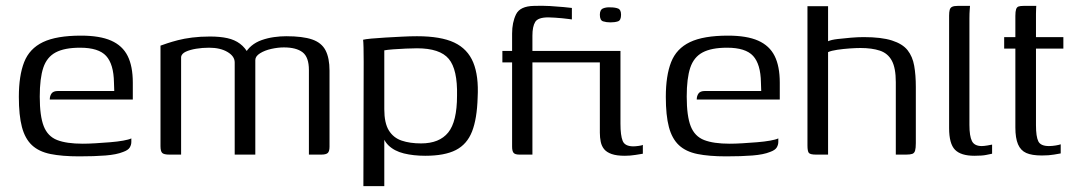

<svg xmlns="http://www.w3.org/2000/svg" viewBox="-20 -525 3652 652"><path d="M249 6Q191 6 151.5 -2Q112 -10 88.5 -32Q65 -54 54.5 -93.5Q44 -133 44 -196Q44 -268 62 -314Q80 -360 126 -382Q172 -404 255 -404Q319 -404 357.5 -387Q396 -370 413.5 -335Q431 -300 431 -244V-187H149Q149 -199 155 -207.5Q161 -216 177 -216H368L367 -245Q366 -307 340.5 -335Q315 -363 252 -363Q199 -363 169 -347Q139 -331 127 -295Q115 -259 115 -197Q115 -131 128.5 -96.5Q142 -62 174 -49.5Q206 -37 261 -37Q280 -37 304.5 -38.5Q329 -40 354 -42Q379 -44 398.5 -47.5Q418 -51 426 -55V-43Q426 -33 420.5 -24Q415 -15 398 -9Q376 0 338.5 3Q301 6 249 6Z M555 0Q537 0 531 -5.5Q525 -11 525 -29V-370Q533 -373 548 -378Q563 -383 584 -388.5Q605 -394 632.5 -397.5Q660 -401 693 -401Q727 -401 752 -395.5Q777 -390 795 -376.5Q813 -363 825 -340H811Q819 -357 834 -369.5Q849 -382 869 -389Q889 -396 910.5 -399Q932 -402 952 -402Q1008 -402 1040 -391Q1072 -380 1085.5 -354Q1099 -328 1099 -285V-27Q1099 -11 1093 -5.5Q1087 0 1071 0H1029Q1029 -72 1029 -143.5Q1029 -215 1029 -287Q1029 -331 1007.5 -347.5Q986 -364 944 -364Q924 -364 901.5 -359Q879 -354 863 -344Q847 -334 847 -321V0H777V-313Q777 -334 752.5 -348.5Q728 -363 690 -363Q667 -363 646 -359.5Q625 -356 611 -349.5Q597 -343 595 -332V0Z M1214 107 1215 -315Q1215 -343 1214.5 -363.5Q1214 -384 1213 -390Q1220 -392 1241 -394Q1262 -396 1289 -397.5Q1316 -399 1344.5 -400.5Q1373 -402 1396 -402Q1477 -402 1522.5 -380.5Q1568 -359 1587 -313Q1606 -267 1602 -194Q1600 -122 1583 -78.5Q1566 -35 1528 -15.5Q1490 4 1424 4Q1384 4 1351.5 -4Q1319 -12 1299 -31.5Q1279 -51 1273 -88L1285 -99V107ZM1410 -38Q1472 -38 1502 -75Q1532 -112 1532 -200Q1534 -289 1504 -325Q1474 -361 1396 -361Q1381 -361 1358.5 -360Q1336 -359 1315.5 -357.5Q1295 -356 1285 -354V-154Q1285 -107 1300.5 -82Q1316 -57 1344 -47.5Q1372 -38 1410 -38Z M1686 -352H1719V-411Q1719 -449 1732.5 -476.5Q1746 -504 1793 -505Q1821 -506 1847.5 -504.5Q1874 -503 1894 -501Q1914 -499 1922 -498V-459Q1920 -459 1911 -460.5Q1902 -462 1889.5 -463Q1877 -464 1864.5 -465Q1852 -466 1842 -466Q1807 -466 1797.5 -450.5Q1788 -435 1788 -404V-352H2018V-313H1788V0H1744Q1729 0 1724 -6Q1719 -12 1719 -27V-313H1686ZM2087 -352Q2087 -303 2087 -266Q2087 -229 2087 -191.5Q2087 -154 2087 -105Q2087 -65 2094.5 -46.5Q2102 -28 2131 -28Q2137 -28 2148.5 -29.5Q2160 -31 2163 -33V-3Q2157 -2 2138.5 1Q2120 4 2102 4Q2074 4 2057 -2Q2040 -8 2031.5 -18.5Q2023 -29 2020 -43.5Q2017 -58 2017 -74Q2017 -90 2017 -108Q2017 -154 2017 -194Q2017 -234 2017 -272.5Q2017 -311 2017 -352Q2034 -352 2052 -352Q2070 -352 2087 -352ZM2017 -475Q2017 -492 2028 -496.5Q2039 -501 2053 -500Q2069 -500 2079 -496Q2089 -492 2089 -475Q2089 -456 2078.5 -452.5Q2068 -449 2053 -449Q2039 -449 2028 -452.5Q2017 -456 2017 -475Z M2446 6Q2388 6 2348.5 -2Q2309 -10 2285.5 -32Q2262 -54 2251.5 -93.5Q2241 -133 2241 -196Q2241 -268 2259 -314Q2277 -360 2323 -382Q2369 -404 2452 -404Q2516 -404 2554.5 -387Q2593 -370 2610.5 -335Q2628 -300 2628 -244V-187H2346Q2346 -199 2352 -207.5Q2358 -216 2374 -216H2565L2564 -245Q2563 -307 2537.5 -335Q2512 -363 2449 -363Q2396 -363 2366 -347Q2336 -331 2324 -295Q2312 -259 2312 -197Q2312 -131 2325.5 -96.5Q2339 -62 2371 -49.5Q2403 -37 2458 -37Q2477 -37 2501.5 -38.5Q2526 -40 2551 -42Q2576 -44 2595.5 -47.5Q2615 -51 2623 -55V-43Q2623 -33 2617.5 -24Q2612 -15 2595 -9Q2573 0 2535.5 3Q2498 6 2446 6Z M2751 0Q2731 0 2726.5 -6Q2722 -12 2722 -31V-504H2792V-385Q2803 -390 2824.5 -392.5Q2846 -395 2869.5 -397Q2893 -399 2913 -399Q2973 -399 3009 -387.5Q3045 -376 3062 -354.5Q3079 -333 3084.5 -301.5Q3090 -270 3090 -230V-39Q3090 -22 3087.5 -13.5Q3085 -5 3078 -2.5Q3071 0 3057 0H3022V-246Q3022 -294 3008.5 -319Q2995 -344 2968 -353Q2941 -362 2902 -362Q2887 -362 2865.5 -360.5Q2844 -359 2823.5 -356Q2803 -353 2792 -348V0Z M3289 4Q3243 4 3223 -16.5Q3203 -37 3203 -90V-472Q3203 -484 3205 -491.5Q3207 -499 3213.5 -502Q3220 -505 3232 -505H3274Q3274 -504 3273 -492Q3272 -480 3272 -462V-101Q3272 -63 3280.5 -46Q3289 -29 3314 -29Q3321 -29 3333 -31Q3345 -33 3349 -34V-3Q3343 -2 3329.5 1Q3316 4 3289 4Z M3518 3Q3484 3 3465 -5.5Q3446 -14 3437 -35Q3428 -56 3428 -92V-360H3390V-399H3428V-471Q3428 -486 3430.5 -493.5Q3433 -501 3439 -503Q3445 -505 3456 -505H3499Q3499 -503 3498.5 -496.5Q3498 -490 3498 -478V-399H3591V-360H3498V-100Q3498 -61 3506 -45Q3514 -29 3542 -29Q3553 -29 3565 -31Q3577 -33 3582 -35V-4Q3576 -3 3559 0Q3542 3 3518 3Z"/></svg>

Font: Genos Thin
Style: Regular
Weight: 400
Version: Version 1.010